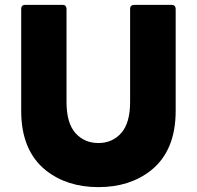

<svg xmlns="http://www.w3.org/2000/svg" viewBox="-20 -754 808 788"><path d="M384 14Q255 14 168 -55Q67 -136 67 -299V-718Q67 -733 82 -734H238Q252 -734 253 -718V-336Q253 -249 289.5 -208Q326 -167 384 -167Q441 -167 477.5 -208Q514 -249 514 -336V-718Q514 -733 530 -734H685Q700 -734 701 -718V-299Q701 -136 600 -55Q513 14 384 14Z"/></svg>

Font: YamahaIndonesia935. App XBold
Style: Regular
Weight: 800
Designer: Dalton Maag Ltd
Foundry: Dalton Maag Ltd
Version: Version 1.002; January 01, 2024; Regular/Italic